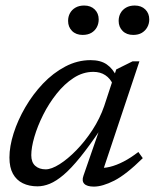

<svg xmlns="http://www.w3.org/2000/svg" viewBox="-20 -682 574 712"><path d="M289.5 -30.5 350 -205H354.5Q311.5 -141 277.5 -99Q243.5 -57 215.8 -33.5Q188 -10 164.5 -0.5Q141 9 119 9Q88 9 64.5 -2.5Q41 -14 28 -37.5Q15 -61 15 -98Q15 -139 30.5 -187.8Q46 -236.5 73.8 -284.2Q101.5 -332 139.2 -371.8Q177 -411.5 222 -435.2Q267 -459 316 -459Q353 -459 375.8 -443.2Q398.5 -427.5 413 -397L399 -368.5Q389 -391 370.5 -403.2Q352 -415.5 326 -415.5Q287.5 -415.5 253 -393Q218.5 -370.5 189.8 -334.2Q161 -298 140 -256Q119 -214 107.5 -174.5Q96 -135 96 -106.5Q96 -80 110.8 -67Q125.5 -54 149.5 -54Q170.5 -54 200.8 -73Q231 -92 263 -124.8Q295 -157.5 322.8 -200Q350.5 -242.5 366.5 -289L411 -424.5L471.5 -454.5H497L357.5 -36.5L344.5 -60Q363 -57.5 387.2 -63.2Q411.5 -69 438.5 -83Q465.5 -97 493 -118.5L509.5 -95.5Q447.5 -34.5 403.8 -12.2Q360 10 328 10Q302.5 10 292.5 -0.5Q282.5 -11 289.5 -30.5ZM286.5 -552.5Q262 -552.5 247.2 -567.2Q232.5 -582 232.5 -604.5Q232.5 -620.5 239.5 -633.2Q246.5 -646 260 -653.8Q273.5 -661.5 292 -661.5Q316.5 -661.5 331.2 -647Q346 -632.5 346 -610Q346 -594 339 -581Q332 -568 318.8 -560.2Q305.5 -552.5 286.5 -552.5ZM474 -552.5Q449.5 -552.5 434.8 -567.2Q420 -582 420 -604.5Q420 -620.5 427 -633.2Q434 -646 447.5 -653.8Q461 -661.5 479.5 -661.5Q504 -661.5 518.8 -647Q533.5 -632.5 533.5 -610Q533.5 -594 526.2 -581Q519 -568 506 -560.2Q493 -552.5 474 -552.5Z"/></svg>

Font: Newsreader
Style: Italic
Weight: 400
Italic angle: -17°
Designer: Hugues Gentile
Foundry: Production Type
Version: Version 1.003